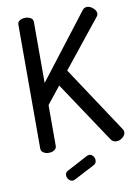

<svg xmlns="http://www.w3.org/2000/svg" viewBox="-97 -793 723 1024"><g transform="rotate(-10 264.5 -281.5)"><path d="M337 106 224 165Q218 168 212 168Q200 168 191 157.5Q182 147 182 134Q182 119 195 112L312 50Q320 48 322 48Q334 48 342.5 58.5Q351 69 351 82Q351 98 337 106ZM71 -30V-702Q71 -716 83.5 -723.5Q96 -731 113 -731Q130 -731 142.5 -723.5Q155 -716 155 -702V-371L423 -719Q432 -731 448 -731Q464 -731 480 -717Q496 -703 496 -688Q496 -678 489 -670L285 -415L523 -55Q528 -47 528 -40Q528 -24 512.5 -11Q497 2 479 2Q459 2 448 -15L229 -344L155 -251V-30Q155 -16 142.5 -8Q130 0 113 0Q96 0 83.5 -8Q71 -16 71 -30Z"/></g></svg>

Font: Dosis
Style: Medium
Weight: 500
Designer: Edgar Tolentino, Pablo Impallari, Igino Marini
Foundry: Edgar Tolentino, Pablo Impallari, Igino Marini
Version: Version 1.007